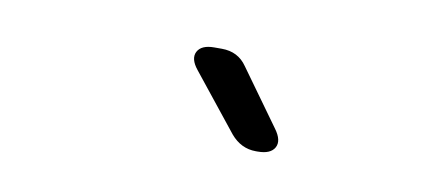

<svg xmlns="http://www.w3.org/2000/svg" viewBox="-31 -749 662 293"><g transform="rotate(10 300.0 -602.5)"><path d="M376 -529.8H373Q350.1 -529.8 334 -548.8L264.2 -636.2Q251.5 -651.9 257.3 -663.3Q263.2 -674.8 283.2 -674.8H294.9Q320.3 -674.8 334 -654.8L396 -568.8Q408.2 -552.2 402.1 -541Q396 -529.8 376 -529.8Z"/></g></svg>

Font: Arcon Rounded-
Style: Regular
Weight: 400
Designer: M. Zarth
Foundry: martin zarth - visuelle & digitale kommunikation
Version: Version 1.110;PS 001.110;hotconv 1.0.70;makeotf.lib2.5.58329